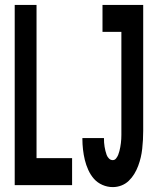

<svg xmlns="http://www.w3.org/2000/svg" viewBox="-20 -755 640 783"><path d="M40 0V-735H129V-110H274V0ZM440 8Q418 8 397.5 -1Q377 -10 363 -26Q349 -42 340 -62Q331 -82 326 -102.5Q321 -123 318.5 -145Q316 -167 316 -188V-192H404V-191Q404 -182 404.5 -173.5Q405 -165 406.5 -156.5Q408 -148 410 -139.5Q412 -131 415 -123Q418 -115 424.5 -108.5Q431 -102 440 -102Q448 -102 453.5 -109Q459 -116 462 -123.5Q465 -131 467 -139Q469 -147 470.5 -155Q472 -163 473 -171.5Q474 -180 474.5 -188Q475 -196 475 -204.5Q475 -213 475 -221V-625H398V-735H564V-221Q564 -203 563 -185Q562 -167 560 -148.5Q558 -130 554 -113Q550 -96 543.5 -78.5Q537 -61 527.5 -45.5Q518 -30 505 -17.5Q492 -5 475 1.5Q458 8 440 8Z"/></svg>

Font: Iosevka Extrabold Extended
Style: Regular
Weight: 800
Width: 7
Monospace: yes
Designer: Belleve Invis
Foundry: Belleve Invis
Version: Version 32.5.0; ttfautohint (v1.8.4)